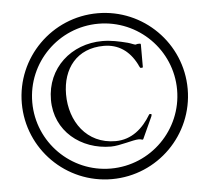

<svg xmlns="http://www.w3.org/2000/svg" viewBox="-52 -782 943 857"><g transform="rotate(-5 419.0 -353.5)"><path d="M43.9 -353C43.9 -147.9 210.4 18.6 415.5 18.6C620.6 18.6 787.1 -147.9 787.1 -353C787.1 -558.1 620.6 -724.6 415.5 -724.6C210.4 -724.6 43.9 -558.1 43.9 -353ZM90.8 -353.5C90.8 -532.2 236.3 -677.7 415 -677.7C594.2 -677.7 739.7 -532.2 739.7 -353.5C739.7 -174.3 594.2 -28.8 415 -28.8C236.3 -28.8 90.8 -174.3 90.8 -353.5ZM174.8 -357.4C174.8 -216.8 289.6 -126.5 424.3 -126.5C463.9 -126.5 524.4 -147.9 549.3 -147.9C553.7 -147.9 556.6 -147.9 566.4 -145C567.9 -145 569.8 -146 570.3 -147.5L614.7 -244.6C615.2 -245.6 616.7 -250.5 616.7 -251.5C616.7 -254.9 614.7 -255.9 613.3 -255.9H609.4C607.4 -255.9 606 -255.9 605.5 -253.9C570.3 -194.8 519 -148.9 446.3 -148.9C316.9 -148.9 244.1 -254.9 244.1 -376C244.1 -491.2 309.6 -577.1 430.7 -577.1C494.1 -577.1 543.9 -544.9 576.2 -481.4C577.1 -478.5 581.5 -469.7 583.5 -466.8C584.5 -464.8 587.4 -464.8 588.4 -464.8C594.7 -464.8 596.2 -465.3 596.2 -468.3V-567.4C596.2 -571.3 594.7 -572.8 592.3 -572.8H582.5C580.6 -572.8 573.2 -570.3 572.8 -570.3C567.4 -570.3 551.8 -578.1 538.6 -581.5C500 -591.3 464.8 -599.1 425.8 -599.1C287.1 -599.1 174.8 -500.5 174.8 -357.4Z"/></g></svg>

Font: Cardo
Style: Italic
Weight: 400
Designer: David J. Perry
Foundry: David J. Perry
Version: Version 0.99